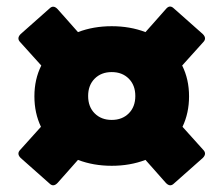

<svg xmlns="http://www.w3.org/2000/svg" viewBox="-20 -680 682 586"><path d="M131 -120 43 -198Q30 -211 42 -223L105 -293Q85 -335 85 -386Q85 -438 106 -480L42 -551Q30 -563 43 -576L131 -654Q143 -666 156 -652L218 -582Q265 -600 321 -600Q377 -600 424 -582L486 -652Q498 -667 511 -654L599 -576Q612 -563 600 -551L536 -480Q557 -438 557 -386Q557 -335 537 -293L600 -223Q612 -211 599 -198L511 -120Q499 -108 486 -122L424 -192Q377 -174 321 -174Q265 -174 218 -192L156 -122Q143 -108 131 -120ZM321 -314Q353 -314 373 -334Q393 -354 393 -387Q393 -420 373 -440Q353 -460 321 -460Q289 -460 269 -440Q249 -420 249 -387Q249 -354 269 -334Q289 -314 321 -314Z"/></svg>

Font: LINE Seed Sans Heavy
Style: Regular
Weight: 900
Designer: LINE VX Design & Dalton Maag Ltd & Sandoll Inc
Foundry: Dalton Maag Ltd
Version: Version 1.003